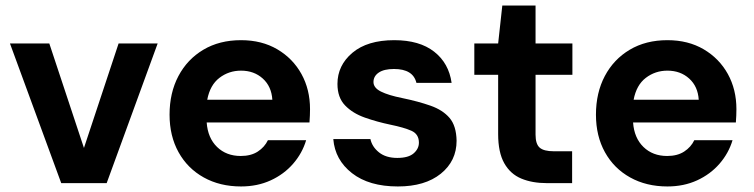

<svg xmlns="http://www.w3.org/2000/svg" viewBox="-20 -661 2723 693"><path d="M201 0 16 -504H158L283 -127L408 -504H549L365 0Z M850 12Q774 12 715.5 -20.5Q657 -53 624.5 -111.5Q592 -170 592 -247Q592 -326 624 -386.5Q656 -447 714 -481.5Q772 -516 850 -516Q925 -516 981 -483Q1037 -450 1068 -394Q1099 -338 1099 -267Q1099 -256 1098.5 -244Q1098 -232 1097 -219H726Q730 -163 763.5 -130.5Q797 -98 849 -98Q886 -98 910.5 -114Q935 -130 947 -155H1085Q1071 -108 1038 -70Q1005 -32 957 -10Q909 12 850 12ZM850 -406Q806 -406 772 -380Q738 -354 728 -301H963Q960 -349 928.5 -377.5Q897 -406 850 -406Z M1416 12Q1312 12 1250.5 -36Q1189 -84 1183 -159H1317Q1323 -131 1348 -111Q1373 -91 1414 -91Q1454 -91 1473 -107.5Q1492 -124 1492 -146Q1492 -177 1465 -189Q1438 -201 1389 -211Q1341 -221 1297 -236.5Q1253 -252 1225.5 -280.5Q1198 -309 1198 -358Q1198 -425 1252 -470.5Q1306 -516 1403 -516Q1494 -516 1547 -474.5Q1600 -433 1610 -362H1483Q1471 -412 1402 -412Q1366 -412 1347 -399Q1328 -386 1328 -365Q1328 -344 1355 -330.5Q1382 -317 1432 -307Q1490 -295 1534 -279.5Q1578 -264 1602.5 -235.5Q1627 -207 1628 -153Q1628 -80 1571 -34Q1514 12 1416 12Z M1954 0Q1901 0 1861.5 -16.5Q1822 -33 1800 -72Q1778 -111 1778 -177V-391H1692V-504H1778L1793 -641H1913V-504H2046V-391H1913V-175Q1913 -141 1928 -128Q1943 -115 1979 -115H2045V0Z M2389 12Q2313 12 2254.5 -20.5Q2196 -53 2163.5 -111.5Q2131 -170 2131 -247Q2131 -326 2163 -386.5Q2195 -447 2253 -481.5Q2311 -516 2389 -516Q2464 -516 2520 -483Q2576 -450 2607 -394Q2638 -338 2638 -267Q2638 -256 2637.5 -244Q2637 -232 2636 -219H2265Q2269 -163 2302.5 -130.5Q2336 -98 2388 -98Q2425 -98 2449.5 -114Q2474 -130 2486 -155H2624Q2610 -108 2577 -70Q2544 -32 2496 -10Q2448 12 2389 12ZM2389 -406Q2345 -406 2311 -380Q2277 -354 2267 -301H2502Q2499 -349 2467.5 -377.5Q2436 -406 2389 -406Z"/></svg>

Font: DM Sans
Style: Bold
Weight: 700
Designer: Colophon Foundry, Jonny Pinhorn
Foundry: Colophon Foundry
Version: Version 4.004; ttfautohint (v1.8.4.7-5d5b)